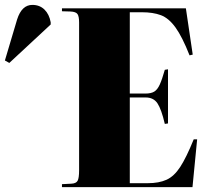

<svg xmlns="http://www.w3.org/2000/svg" viewBox="-212 -764 855 784"><path d="M41 0V-12L80 -14Q99 -15 105 -26Q111 -37 111 -69V-672Q111 -697 104.5 -706.5Q98 -716 76 -717L41 -718V-730H547L575 -541L562 -538Q532 -614 504.5 -652Q477 -690 445 -702Q413 -714 367 -714H318V-382H382Q405 -382 418 -390Q431 -398 440.5 -419Q450 -440 461 -479L474 -481V-260L461 -258Q447 -318 431 -342Q415 -366 383 -366H318V-16H392Q437 -16 468 -30Q499 -44 524 -82.5Q549 -121 579 -195H593L574 0ZM-174 -507 -192 -517 -142 -685Q-123 -744 -80 -744Q-50 -744 -30.5 -725Q-11 -706 -5 -673V-664Z"/></svg>

Font: Literata 72pt ExtraBold
Style: Regular
Weight: 800
Designer: Latin by Veronika Burian and Jose Scaglione. Greek by Irene Vlachou. Cyrillic by Vera Evstafieva.
Foundry: TypeTogether
Version: Version 3.002